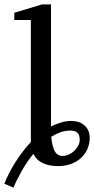

<svg xmlns="http://www.w3.org/2000/svg" viewBox="-40 -757 433 884"><path d="M327.1 -112.8Q327.1 -136.2 316.2 -146Q305.2 -155.8 283.2 -155.8Q260.3 -155.8 238.8 -148.2Q217.3 -140.6 195.8 -127Q199.7 -85.4 211.4 -62.3Q223.1 -39.1 248 -39.1Q263.2 -39.1 277.6 -45.9Q292 -52.7 303 -63.5Q314 -74.2 320.6 -87.4Q327.1 -100.6 327.1 -112.8ZM373 -123Q373 -94.2 362.1 -70.1Q351.1 -45.9 331.8 -28.6Q312.5 -11.2 285.6 -1.7Q258.8 7.8 227.1 7.8Q186 7.8 157 -5.9Q127.9 -19.5 113.8 -48.8Q84.5 -12.7 61 28.3Q37.6 69.3 22 106.9L-20 88.9Q-11.2 66.4 1.2 41.7Q13.7 17.1 29.3 -7.8Q44.9 -32.7 63.2 -56.9Q81.5 -81.1 102.1 -103V-665H25.9V-698.2L153.8 -736.8H194.8V-174.8Q217.8 -186 241 -193.1Q264.2 -200.2 289.1 -200.2Q306.6 -200.2 322 -195.1Q337.4 -189.9 348.6 -179.9Q359.9 -169.9 366.5 -155.5Q373 -141.1 373 -123Z"/></svg>

Font: Charis SIL
Style: Regular
Weight: 400
Foundry: SIL International
Version: Version 4.112